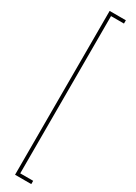

<svg xmlns="http://www.w3.org/2000/svg" viewBox="-265 -808 718 1015"><g transform="rotate(30 94.5 -300.0)"><path d="M60 200V-800H159V-780H80V180H159V200Z"/></g></svg>

Font: Big Shoulders Display Thin
Style: Regular
Weight: 100
Designer: Patric King
Foundry: XO Type Co
Version: Version 1.000; ttfautohint (v1.8.2)